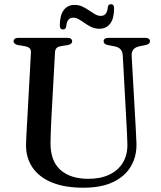

<svg xmlns="http://www.w3.org/2000/svg" viewBox="-20 -881 772 918"><path d="M584.5 -295 567 -616Q565.5 -634.5 556.5 -645Q547.5 -655.5 527.5 -659.5L496.5 -665.5Q484.5 -668 480 -672.5Q475.5 -677 475.5 -684Q475.5 -691 481.2 -695.5Q487 -700 497 -700H675.5Q686 -700 691.5 -695.5Q697 -691 697 -684Q697 -677 692.2 -672.5Q687.5 -668 675.5 -665.5L648 -660Q625 -655 616.8 -643.2Q608.5 -631.5 609.5 -614L627.5 -295Q629 -269.5 630.2 -245.2Q631.5 -221 632.5 -194.5Q634 -134 606.2 -86.2Q578.5 -38.5 521.8 -11Q465 16.5 379 16.5Q287.5 16.5 226 -9.5Q164.5 -35.5 133.8 -82.5Q103 -129.5 104.5 -192Q104.5 -205.5 105.8 -226.2Q107 -247 108.2 -271.5Q109.5 -296 111 -320L128 -631Q128.5 -644 121 -650.8Q113.5 -657.5 97 -660.5L66.5 -665.5Q45 -670 45 -683.5Q45 -691 50.8 -695.5Q56.5 -700 67 -700H303Q313.5 -700 319.2 -695.5Q325 -691 325 -683.5Q325 -677 320.2 -672.5Q315.5 -668 303.5 -665.5L272.5 -660.5Q257.5 -658 250.8 -651.5Q244 -645 243 -631.5L226 -322Q224 -285.5 223 -255.5Q222 -225.5 221.5 -201.5Q220 -113 268 -69.5Q316 -26 402 -26Q461 -26 503.2 -46.2Q545.5 -66.5 568 -104.2Q590.5 -142 589 -194Q588 -228 586.8 -251.5Q585.5 -275 584.5 -295ZM455 -743.5Q434.5 -743.5 417.5 -751.5Q400.5 -759.5 385.8 -770Q371 -780.5 357.2 -788.5Q343.5 -796.5 330 -796.5Q299.5 -796.5 296.5 -753Q293.5 -740 281 -740Q266 -740 266 -759Q266 -808 284.8 -832.8Q303.5 -857.5 336.5 -857.5Q357.5 -857.5 374.2 -849.5Q391 -841.5 405.8 -831.2Q420.5 -821 434.2 -813Q448 -805 462 -805Q492.5 -805 495.5 -847.5Q498 -861 511 -861Q525.5 -861 525.5 -841.5Q525.5 -792.5 506.8 -768Q488 -743.5 455 -743.5Z"/></svg>

Font: Fraunces 36pt
Style: Regular
Weight: 400
Version: Version 1.000;[b76b70a41]